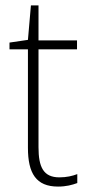

<svg xmlns="http://www.w3.org/2000/svg" viewBox="-20 -678 328 708"><path d="M199 -24C140 -24 122 -62 122 -135V-496H264V-529H122V-658H94L83 -531L15 -521V-496H83V-133C83 -39 113 10 194 10C224 10 246 4 265 -3V-36C247 -29 225 -24 199 -24Z"/></svg>

Font: Noto Sans Myanmar UI SemiCondensed ExtraLight
Style: Regular
Weight: 200
Width: 4
Designer: Monotype Design Team
Foundry: Monotype Imaging Inc.
Version: Version 2.103